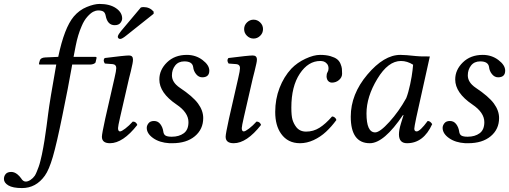

<svg xmlns="http://www.w3.org/2000/svg" viewBox="-97 -718 2588 976"><path d="M189 -390H107Q101 -390 101 -392Q101 -397 105 -409Q109 -425 133 -426L199 -429Q230 -577 278 -634Q306 -667 344 -682.5Q382 -698 409 -698Q461 -698 492.5 -676.5Q524 -655 524 -624Q524 -613 515 -601.5Q506 -590 486 -590Q449 -590 440 -639Q437 -654 428 -659.5Q419 -665 401 -665Q391 -665 377.5 -658.5Q364 -652 347 -633Q330 -614 318 -585Q299 -542 288 -486L277 -429H387Q394 -429 394 -424L389 -402Q388 -397 379.5 -393.5Q371 -390 363 -390H270L267 -373Q251 -280 220 -130Q191 13 171.5 79.5Q152 146 131 175Q86 238 15 238Q-32 238 -54.5 224.5Q-77 211 -77 192Q-77 177 -68 166.5Q-59 156 -40 156Q-25 156 -11.5 166Q2 176 10 188Q20 205 34 205Q45 205 58 196.5Q71 188 80 175Q85 167 90 154.5Q95 142 99.5 130Q104 118 108.5 99.5Q113 81 116 67.5Q119 54 123 31.5Q127 9 129 -3.5Q131 -16 134.5 -41Q138 -66 139.5 -75.5Q141 -85 144 -110Q147 -135 148 -141Q156 -205 189 -390Z M619 -680Q625 -682 633 -682Q664 -682 684 -659V-648L547 -539Q524 -520 514 -520Q508 -520 504.5 -524Q501 -528 502 -533Q504 -543 519 -561ZM559 -320 514 -124Q503 -76 503 -67Q503 -50 513 -50Q521 -50 540 -64.5Q559 -79 578 -100Q595 -100 601 -83Q528 10 462 10Q421 10 421 -23Q421 -37 438 -115L485 -321Q494 -359 494 -372Q494 -390 476 -392L436 -395Q425 -411 435 -423Q537 -436 559 -436Q579 -436 579 -415Q579 -407 576.5 -394Q574 -381 568 -355.5Q562 -330 559 -320Z M764 10Q714 7 681.5 -16Q649 -39 649 -68Q649 -80 658 -91.5Q667 -103 686 -103Q706 -103 718 -87Q730 -71 733 -50Q735 -34 745 -28.5Q755 -23 776 -23Q813 -23 837 -40.5Q861 -58 861 -97Q861 -146 800 -187Q713 -246 713 -314Q713 -363 752 -401Q791 -439 853 -439Q898 -439 932.5 -413Q967 -387 967 -359Q967 -325 931 -325Q913 -325 900 -341Q887 -357 885 -377Q881 -406 840 -406Q810 -406 793.5 -385Q777 -364 777 -335Q777 -299 817 -272Q883 -228 909.5 -192Q936 -156 936 -118Q936 -61 893.5 -25.5Q851 10 779 10Z M1158.5 -536Q1144 -550 1144 -570Q1144 -590 1158.5 -604Q1173 -618 1192 -618Q1211 -618 1225.5 -604Q1240 -590 1240 -570Q1240 -550 1225.5 -536Q1211 -522 1192 -522Q1173 -522 1158.5 -536ZM1188 -320 1143 -124Q1132 -76 1132 -67Q1132 -50 1142 -50Q1150 -50 1169 -64.5Q1188 -79 1207 -100Q1224 -100 1230 -83Q1157 10 1091 10Q1050 10 1050 -23Q1050 -37 1067 -115L1114 -321Q1123 -359 1123 -372Q1123 -390 1105 -392L1065 -395Q1054 -411 1064 -423Q1166 -436 1188 -436Q1209 -436 1209 -415Q1209 -407 1206 -394Q1203 -381 1197 -355.5Q1191 -330 1188 -320Z M1428 10Q1366 10 1332 -38Q1302 -80 1302 -149Q1302 -214 1324 -271Q1346 -328 1384 -369Q1414 -400 1456 -419.5Q1498 -439 1530 -439Q1561 -439 1583 -432.5Q1605 -426 1616.5 -417Q1628 -408 1634 -393.5Q1640 -379 1641 -368.5Q1642 -358 1642 -343Q1642 -325 1626.5 -311.5Q1611 -298 1590 -298Q1582 -298 1575.5 -302.5Q1569 -307 1566 -314.5Q1563 -322 1563 -330Q1563 -343 1568 -351Q1573 -359 1573 -370Q1573 -385 1565 -394Q1557 -403 1548.5 -405.5Q1540 -408 1531 -408Q1470 -408 1427 -343.5Q1384 -279 1384 -171Q1384 -129 1390 -109Q1396 -89 1409 -72Q1427 -49 1459 -49Q1496 -49 1527 -68.5Q1558 -88 1591 -126Q1598 -126 1604.5 -121Q1611 -116 1613 -108Q1588 -74 1560 -48Q1532 -22 1497.5 -6Q1463 10 1428 10Z M2018 -433Q2026 -431 2088 -431L2019 -120Q2009 -72 2009 -64Q2009 -50 2021 -50Q2038 -50 2077 -103Q2090 -103 2100 -87Q2056 10 1972 10Q1931 10 1931 -35Q1931 -57 1941 -90L1954 -132L1952 -134Q1855 10 1783 10Q1686 10 1686 -125Q1686 -239 1770.5 -339Q1855 -439 1938 -439Q1964 -439 2018 -433ZM1968 -219Q1979 -247 1988 -289.5Q1997 -332 2000 -360L2003 -389Q1973 -408 1941 -408Q1876 -408 1821 -317Q1766 -226 1766 -141Q1766 -45 1810 -45Q1834 -45 1882.5 -98.5Q1931 -152 1968 -219Z M2268 10Q2218 7 2185.5 -16Q2153 -39 2153 -68Q2153 -80 2162 -91.5Q2171 -103 2190 -103Q2210 -103 2222 -87Q2234 -71 2237 -50Q2239 -34 2249 -28.5Q2259 -23 2280 -23Q2317 -23 2341 -40.5Q2365 -58 2365 -97Q2365 -146 2304 -187Q2217 -246 2217 -314Q2217 -363 2256 -401Q2295 -439 2357 -439Q2402 -439 2436.5 -413Q2471 -387 2471 -359Q2471 -325 2435 -325Q2417 -325 2404 -341Q2391 -357 2389 -377Q2385 -406 2344 -406Q2314 -406 2297.5 -385Q2281 -364 2281 -335Q2281 -299 2321 -272Q2387 -228 2413.5 -192Q2440 -156 2440 -118Q2440 -61 2397.5 -25.5Q2355 10 2283 10Z"/></svg>

Font: Linux Libertine O
Style: Italic
Weight: 400
Italic angle: -12°
Designer: Philipp H. Poll
Foundry: Philipp H. Poll
Version: Version 5.1.6